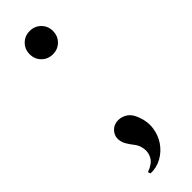

<svg xmlns="http://www.w3.org/2000/svg" viewBox="-215 -523 629 629"><g transform="rotate(-45 100.0 -208.0)"><path d="M58 -82Q68 -97 85.5 -100.5Q103 -104 120.5 -95.5Q138 -87 147 -66Q161 -34 157.5 -4.5Q154 25 138.5 48Q123 71 99 84.5Q75 98 47 97L44 88Q72 78 82 61Q92 44 89 24.5Q86 5 74 -9Q66 -19 59 -31Q52 -43 51 -56.5Q50 -70 58 -82ZM97 -405Q74 -405 58.5 -420.5Q43 -436 43 -459Q43 -482 58.5 -497.5Q74 -513 97 -513Q120 -513 135.5 -497.5Q151 -482 151 -459Q151 -436 135.5 -420.5Q120 -405 97 -405Z"/></g></svg>

Font: Cinzel Medium
Style: Regular
Weight: 500
Designer: Natanael Gama
Version: Version 2.000